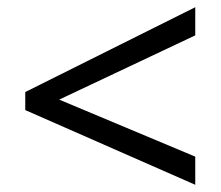

<svg xmlns="http://www.w3.org/2000/svg" viewBox="-20 -628 612 532"><path d="M521 -116 50 -323V-373L521 -608V-530L144 -352L521 -194Z"/></svg>

Font: Noto Sans Medefaidrin
Style: Regular
Weight: 400
Designer: Dalton Maag Ltd
Foundry: Dalton Maag Ltd
Version: Version 1.002; ttfautohint (v1.8.4.7-5d5b)